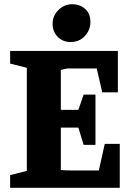

<svg xmlns="http://www.w3.org/2000/svg" viewBox="-20 -889 624 909"><path d="M28 0V-60L107 -80V-568L28 -588V-648H538V-452H464L438 -565H299L268 -558V-369H351L376 -441H432V-203H376L351 -285H268V-84Q282 -83 292 -82.5Q302 -82 316 -82H448L476 -208H547V0ZM313 -690Q278 -690 253.5 -714.5Q229 -739 229 -776Q229 -814 256.5 -841.5Q284 -869 322 -869Q358 -869 383 -847Q408 -825 408 -785Q408 -747 382 -718.5Q356 -690 313 -690Z"/></svg>

Font: Faustina ExtraBold
Style: Regular
Weight: 800
Designer: Alfonso Garcia
Foundry: http://www.omnibus-type.com
Version: Version 1.200